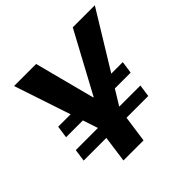

<svg xmlns="http://www.w3.org/2000/svg" viewBox="-176 -867 1034 1034"><g transform="rotate(-45 341.0 -350.0)"><path d="M58 -221H550L540 -151H48ZM80 -377H229L219 -307H70ZM422 -377H572L562 -307H412ZM67 -700H235L325 -355H328L514 -700H682L381 -208H231ZM238 -276H392L353 0H200Z"/></g></svg>

Font: Pathway Extreme 8pt Thin 12pt
Style: Bold Italic
Weight: 700
Italic angle: -8°
Version: Version 1.001;gftools[0.9.26]